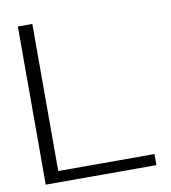

<svg xmlns="http://www.w3.org/2000/svg" viewBox="-80 -769 744 837"><g transform="rotate(-10 292.5 -350.0)"><path d="M55 0V-700H119V-49H545V0Z"/></g></svg>

Font: Panamera
Style: Regular
Weight: 400
Designer: Bastien Sozeau
Foundry: NBR — Bastien Sozeau
Version: Version 3.002; ttfautohint (v1.8.4.7-5d5b);gftools[0.9.33]